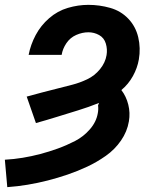

<svg xmlns="http://www.w3.org/2000/svg" viewBox="-27 -763 623 791"><path d="M3 8Q45 5 87 -2Q129 -9 170 -19.5Q211 -30 252 -44Q293 -58 332.5 -76.5Q372 -95 409 -121Q446 -147 471.5 -184Q497 -221 504 -263Q510 -298 501.5 -332Q493 -366 473 -392Q502 -416 520.5 -449.5Q539 -483 545 -518Q553 -565 542.5 -609.5Q532 -654 501.5 -686Q471 -718 427 -730.5Q383 -743 337 -743Q295 -743 252.5 -730.5Q210 -718 175.5 -688Q141 -658 120 -618.5Q99 -579 91 -537H227Q231 -562 246.5 -585Q262 -608 287 -619Q312 -630 337 -630Q361 -630 381.5 -618.5Q402 -607 409 -583.5Q416 -560 412 -536Q407 -505 385 -478Q363 -451 332.5 -436.5Q302 -422 271 -414Q240 -406 208.5 -398Q177 -390 146 -382Q115 -374 83 -365L121 -256Q164 -268 207.5 -281.5Q251 -295 295 -308.5Q339 -322 381 -339L377 -329Q379 -313 376 -297Q370 -261 343.5 -230.5Q317 -200 282 -182Q247 -164 211 -151Q175 -138 139 -128.5Q103 -119 66.5 -113Q30 -107 -7 -105Z"/></svg>

Font: Iosevka Sparkle Extrabold
Style: Italic
Weight: 800
Italic angle: -9°
Designer: Belleve Invis
Foundry: Belleve Invis
Version: Version 4.5.0; ttfautohint (v1.8.3)